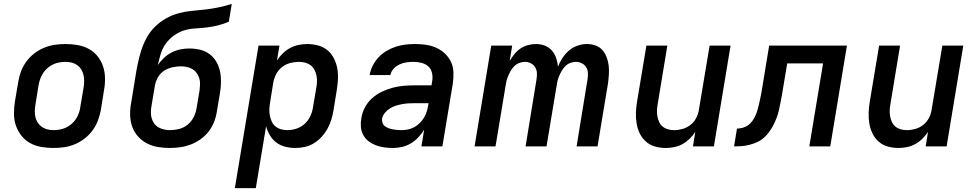

<svg xmlns="http://www.w3.org/2000/svg" viewBox="-20 -755 5040 990"><path d="M255 8Q223 8 192 2.5Q161 -3 135 -17.5Q109 -32 90.5 -55.5Q72 -79 62 -107.5Q52 -136 52 -168Q52 -200 57 -232L74 -332Q78 -359 88 -386Q98 -413 115.5 -437Q133 -461 157 -479.5Q181 -498 208 -509Q235 -520 262.5 -524Q290 -528 318 -528Q350 -528 381 -522.5Q412 -517 438.5 -502.5Q465 -488 483.5 -464.5Q502 -441 511.5 -412.5Q521 -384 521.5 -352Q522 -320 516 -288L500 -188Q495 -161 485 -134Q475 -107 457.5 -83Q440 -59 416 -40.5Q392 -22 365.5 -11Q339 0 311 4Q283 8 255 8ZM256 -84Q272 -84 288.5 -87Q305 -90 320 -97Q335 -104 348.5 -115.5Q362 -127 371.5 -141.5Q381 -156 386.5 -171.5Q392 -187 394 -203L411 -303Q414 -320 414 -336.5Q414 -353 410.5 -368.5Q407 -384 399 -397Q391 -410 378.5 -419Q366 -428 350.5 -432Q335 -436 318 -436Q302 -436 285.5 -433Q269 -430 254 -423Q239 -416 225.5 -404.5Q212 -393 202.5 -378.5Q193 -364 187.5 -348.5Q182 -333 179 -317L163 -217Q160 -200 159.5 -183.5Q159 -167 162.5 -151.5Q166 -136 174.5 -123Q183 -110 195.5 -101Q208 -92 223.5 -88Q239 -84 256 -84Z M856 8Q824 8 794 3Q764 -2 738 -15.5Q712 -29 692 -51Q672 -73 662 -101Q652 -129 651 -160Q650 -191 656 -223L678 -358Q683 -391 690 -425Q697 -459 707.5 -492.5Q718 -526 735 -558Q752 -590 778 -616Q804 -642 836 -660Q868 -678 902 -687Q936 -696 970.5 -699Q1005 -702 1039 -706Q1073 -710 1107.5 -717Q1142 -724 1175 -735L1160 -643Q1132 -631 1103.5 -624Q1075 -617 1046.5 -613.5Q1018 -610 989 -608.5Q960 -607 932 -599Q904 -591 878.5 -573Q853 -555 835 -530Q817 -505 808.5 -476.5Q800 -448 794 -420Q808 -440 826 -457Q844 -474 866 -485Q888 -496 911 -500.5Q934 -505 956 -505Q985 -505 1012 -498.5Q1039 -492 1060.5 -476Q1082 -460 1095.5 -436.5Q1109 -413 1114.5 -386.5Q1120 -360 1119.5 -331.5Q1119 -303 1114 -274L1098 -179Q1094 -152 1083.5 -125.5Q1073 -99 1055.5 -76.5Q1038 -54 1014 -37Q990 -20 964 -10Q938 0 910.5 4Q883 8 856 8ZM857 -84Q880 -84 903.5 -90Q927 -96 946.5 -111.5Q966 -127 977.5 -149Q989 -171 993 -194L1009 -289Q1011 -305 1011.5 -321Q1012 -337 1007.5 -351.5Q1003 -366 994 -378.5Q985 -391 972.5 -398.5Q960 -406 944.5 -409.5Q929 -413 913 -413Q892 -413 869 -408Q846 -403 826.5 -390.5Q807 -378 795 -357.5Q783 -337 779 -315L761 -208Q758 -192 758 -176Q758 -160 762 -145.5Q766 -131 775 -118.5Q784 -106 797 -98.5Q810 -91 825.5 -87.5Q841 -84 857 -84Z M1191 215 1313 -520H1421L1408 -443Q1421 -463 1438.5 -480Q1456 -497 1477 -508Q1498 -519 1520 -523.5Q1542 -528 1564 -528Q1593 -528 1620.5 -520.5Q1648 -513 1668.5 -496Q1689 -479 1701.5 -454.5Q1714 -430 1719 -402.5Q1724 -375 1722.5 -346Q1721 -317 1716 -288L1700 -188Q1696 -164 1689 -140Q1682 -116 1669.5 -93Q1657 -70 1639.5 -50.5Q1622 -31 1599.5 -17Q1577 -3 1552 2.5Q1527 8 1503 8Q1476 8 1450.5 1.5Q1425 -5 1405 -20Q1385 -35 1372 -57Q1359 -79 1352 -104L1299 215ZM1461 -84Q1484 -84 1508 -91.5Q1532 -99 1551 -116.5Q1570 -134 1580.5 -157Q1591 -180 1594 -203L1611 -303Q1614 -319 1614.5 -335.5Q1615 -352 1611.5 -367.5Q1608 -383 1600.5 -396.5Q1593 -410 1581 -419Q1569 -428 1553.5 -432Q1538 -436 1521 -436Q1499 -436 1476 -430Q1453 -424 1434 -409Q1415 -394 1404 -372.5Q1393 -351 1389 -329L1373 -229Q1370 -212 1369 -194.5Q1368 -177 1371 -161Q1374 -145 1380.5 -130Q1387 -115 1399 -104.5Q1411 -94 1427 -89Q1443 -84 1461 -84Z M2007 8Q1984 8 1961.5 5Q1939 2 1919 -5.5Q1899 -13 1881.5 -26Q1864 -39 1853.5 -58Q1843 -77 1841 -99.5Q1839 -122 1843 -145Q1847 -173 1861 -200Q1875 -227 1897.5 -247.5Q1920 -268 1948 -281.5Q1976 -295 2004 -302.5Q2032 -310 2061 -312.5Q2090 -315 2118 -315H2205L2209 -340Q2212 -361 2207 -381Q2202 -401 2187.5 -413.5Q2173 -426 2153 -431Q2133 -436 2112 -436Q2094 -436 2076 -433.5Q2058 -431 2040.5 -423Q2023 -415 2009.5 -400.5Q1996 -386 1993 -368H1886Q1890 -393 1902 -416.5Q1914 -440 1932 -459.5Q1950 -479 1973 -492.5Q1996 -506 2020.5 -514Q2045 -522 2070 -525Q2095 -528 2119 -528Q2148 -528 2176.5 -524Q2205 -520 2230 -508.5Q2255 -497 2274.5 -478.5Q2294 -460 2305.5 -435.5Q2317 -411 2318 -382.5Q2319 -354 2315 -325L2261 0H2153L2167 -86Q2154 -65 2136.5 -46.5Q2119 -28 2098 -15.5Q2077 -3 2053.5 2.5Q2030 8 2007 8ZM2051 -84Q2067 -84 2084 -87.5Q2101 -91 2116.5 -99.5Q2132 -108 2144.5 -120.5Q2157 -133 2166 -148Q2175 -163 2180 -179Q2185 -195 2188 -212L2190 -223H2118Q2102 -223 2085.5 -222Q2069 -221 2053 -218Q2037 -215 2021 -210Q2005 -205 1990.5 -196Q1976 -187 1964.5 -173Q1953 -159 1950 -143Q1949 -132 1952.5 -121.5Q1956 -111 1964.5 -104.5Q1973 -98 1983.5 -94Q1994 -90 2005 -88Q2016 -86 2027.5 -85Q2039 -84 2051 -84Z M2427 0 2513 -520H2621L2608 -441Q2619 -459 2632.5 -476Q2646 -493 2664 -505Q2682 -517 2702.5 -522.5Q2723 -528 2743 -528Q2767 -528 2788.5 -520Q2810 -512 2825 -495Q2840 -478 2847.5 -456.5Q2855 -435 2857 -411Q2866 -435 2880.5 -456.5Q2895 -478 2914 -494.5Q2933 -511 2957.5 -519.5Q2982 -528 3006 -528Q3029 -528 3050.5 -520.5Q3072 -513 3086 -497Q3100 -481 3108 -460Q3116 -439 3118.5 -417Q3121 -395 3119.5 -371.5Q3118 -348 3115 -325L3061 0H2953L3009 -343Q3012 -360 3011.5 -377Q3011 -394 3003 -407.5Q2995 -421 2980.5 -428.5Q2966 -436 2949 -436Q2935 -436 2920.5 -430.5Q2906 -425 2895 -414Q2884 -403 2876.5 -390Q2869 -377 2863 -363Q2857 -349 2854 -335Q2851 -321 2849 -307L2798 0H2690L2746 -343Q2749 -360 2748.5 -377Q2748 -394 2740 -407.5Q2732 -421 2717.5 -428.5Q2703 -436 2686 -436Q2672 -436 2657.5 -430.5Q2643 -425 2632 -414Q2621 -403 2613.5 -390Q2606 -377 2600 -363Q2594 -349 2591 -335Q2588 -321 2586 -307L2535 0Z M3413 8Q3384 8 3357.5 0.5Q3331 -7 3311 -24.5Q3291 -42 3279 -66.5Q3267 -91 3262.5 -118.5Q3258 -146 3259 -174.5Q3260 -203 3265 -232L3313 -520H3421L3371 -217Q3368 -201 3367.5 -185Q3367 -169 3370 -153.5Q3373 -138 3379.5 -124.5Q3386 -111 3398 -101.5Q3410 -92 3425 -88Q3440 -84 3457 -84Q3478 -84 3500.5 -90.5Q3523 -97 3541.5 -112Q3560 -127 3570.5 -148Q3581 -169 3584 -191L3639 -520H3747L3661 0H3553L3565 -75Q3553 -56 3536 -39.5Q3519 -23 3499 -12Q3479 -1 3456.5 3.5Q3434 8 3413 8Z M3765 0 3780 -92Q3795 -92 3809.5 -96Q3824 -100 3837 -109Q3850 -118 3859.5 -131.5Q3869 -145 3875.5 -159.5Q3882 -174 3886 -188.5Q3890 -203 3893.5 -217.5Q3897 -232 3900 -247Q3903 -262 3906 -277L3946 -520H4347L4261 0H4153L4224 -428H4039L4012 -266Q4008 -246 4004.5 -226.5Q4001 -207 3996.5 -187.5Q3992 -168 3985 -149Q3978 -130 3968.5 -111.5Q3959 -93 3946.5 -75.5Q3934 -58 3918 -44Q3902 -30 3882.5 -21.5Q3863 -13 3843.5 -8Q3824 -3 3804 -1.5Q3784 0 3765 0Z M4613 8Q4584 8 4557.5 0.5Q4531 -7 4511 -24.5Q4491 -42 4479 -66.5Q4467 -91 4462.5 -118.5Q4458 -146 4459 -174.5Q4460 -203 4465 -232L4513 -520H4621L4571 -217Q4568 -201 4567.5 -185Q4567 -169 4570 -153.5Q4573 -138 4579.5 -124.5Q4586 -111 4598 -101.5Q4610 -92 4625 -88Q4640 -84 4657 -84Q4678 -84 4700.5 -90.5Q4723 -97 4741.5 -112Q4760 -127 4770.5 -148Q4781 -169 4784 -191L4839 -520H4947L4861 0H4753L4765 -75Q4753 -56 4736 -39.5Q4719 -23 4699 -12Q4679 -1 4656.5 3.5Q4634 8 4613 8Z"/></svg>

Font: Iosevka Aile Semibold
Style: Italic
Weight: 600
Italic angle: -9°
Designer: Belleve Invis
Foundry: Belleve Invis
Version: Version 31.1.0; ttfautohint (v1.8.4)